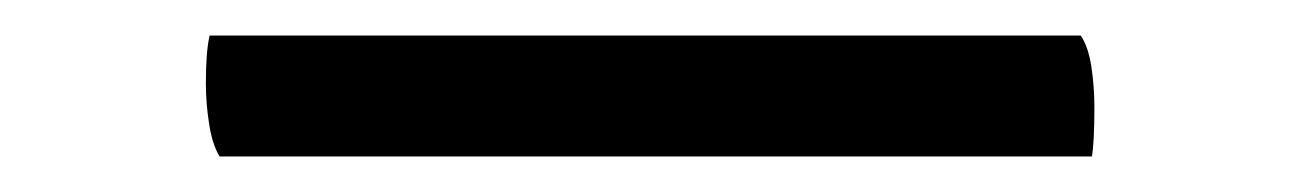

<svg xmlns="http://www.w3.org/2000/svg" viewBox="-20 94 731 108"><path d="M103.5 182Q99.3 175 97.6 163.5Q95.8 152 95.8 141Q95.8 123 97.9 114H587.9Q592.1 120 593.9 131.5Q595.6 143 595.6 154Q595.6 174 594.2 182Z"/></svg>

Font: Petrona
Style: Bold
Weight: 700
Designer: Ringo R. Seeber
Foundry: Ringo R. Seeber
Version: Version 2.001; ttfautohint (v1.8.3)